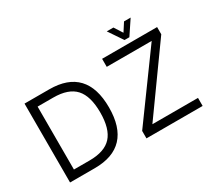

<svg xmlns="http://www.w3.org/2000/svg" viewBox="-148 -1115 1572 1406"><g transform="rotate(-30 638.0 -412.0)"><path d="M85 0V-667H294Q450 -667 528.5 -583.5Q607 -500 607 -334Q607 -168 528.5 -84Q450 0 294 0ZM157 -68H289Q417 -68 475 -132Q533 -196 533 -334Q533 -472 475 -536Q417 -600 289 -600H157ZM731 0V-63L1145 -632L1159 -599H741V-667H1206V-606L801 -41L792 -68H1206V0ZM952 -704 871 -824H927L972 -754L1017 -824H1073L993 -704Z"/></g></svg>

Font: Maven Pro
Style: Regular
Weight: 400
Designer: Joe Prince
Foundry: Joe Prince
Version: Version 2.103